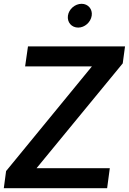

<svg xmlns="http://www.w3.org/2000/svg" viewBox="-41 -989 677 1009"><path d="M-21 0H522L536 -105H151L604 -656L616 -745H106L91 -640H442L-9 -90ZM316 -907C311 -872 335 -844 370 -844C404 -844 436 -872 441 -907C446 -941 422 -969 388 -969C353 -969 321 -941 316 -907Z"/></svg>

Font: Mluvka SemiBold
Style: Italic
Weight: 600
Italic angle: -8°
Designer: Modified by Jiří Krblich, Original typeface by Gumpita Rahayu
Foundry: Gumpita Rahayu & Jiří Krblich
Version: Version 2.000;Glyphs 3.1.1 (3134)